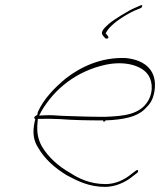

<svg xmlns="http://www.w3.org/2000/svg" viewBox="-20 -713 626 751"><path d="M114 -254C113 -251 116 -249 118 -246L116 -239C106 -194 111 -163 130 -134C155 -91 194 -56 242 -27C285 -4 330 18 391 18C431 18 470 0 496 -21L518 -38C518 -38 520 -41 520 -42C521 -47 519 -48 517 -48C516 -48 513 -47 512 -46L491 -30C466 -10 432 7 393 7C332 7 288 -15 254 -37C208 -63 169 -98 144 -140C128 -169 123 -197 127 -235L128 -248H145C168 -249 192 -248 217 -247C265 -243 327 -242 384 -242L383 -238H391L392 -242C465 -245 515 -256 545 -285C566 -306 577 -318 584 -355C597 -433 552 -478 472 -486C375 -490 295 -451 237 -406C194 -370 152 -328 128 -275L126 -264C122 -262 115 -257 114 -254ZM133 -261 142 -278C192 -364 278 -435 394 -460C472 -476 531 -455 555 -426C573 -406 584 -361 559 -318C526 -264 464 -259 390 -256C337 -256 271 -258 222 -260C197 -262 176 -263 155 -262ZM385 -571 392 -563C393 -563 395 -562 396 -562C402 -562 404 -564 404 -566C405 -569 398 -578 393 -583L394 -584C400 -595 407 -604 417 -613C436 -633 488 -665 515 -675L532 -682C538 -688 539 -695 530 -692L507 -682C483 -672 426 -637 406 -620C381 -598 371 -585 385 -571ZM472 -486Z"/></svg>

Font: Stray Cat
Style: HlExtObl
Weight: 100
Version: Version 1.0